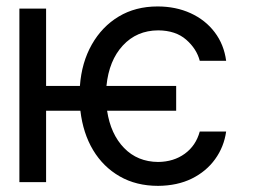

<svg xmlns="http://www.w3.org/2000/svg" viewBox="-20 -573 821 604"><path d="M534.2 -302.7V-224.6H316.9Q328.1 -150.9 370.4 -107.4Q412.6 -64 477.5 -63.5Q526.4 -64 561.3 -89.4Q596.2 -114.7 608.4 -159.2H691.4Q684.6 -110.8 656.7 -72.3Q628.9 -33.7 583.5 -11.2Q538.1 11.2 477.5 11.7Q408.7 11.7 356.7 -18.1Q304.7 -47.9 272.9 -100.8Q241.2 -153.8 232.9 -224.6H125V0H41V-545.9H125V-302.7H231.4Q236.8 -376.5 268.8 -432.9Q300.8 -489.3 353.5 -521Q406.2 -552.7 475.6 -552.7Q533.2 -552.7 579.6 -531.5Q626 -510.3 655.3 -471.7Q684.6 -433.1 691.4 -381.8H608.4Q598.6 -419.4 565.7 -448.2Q532.7 -477.1 477.5 -477.5Q410.2 -477.1 366.5 -429.9Q322.8 -382.8 314.9 -302.7Z"/></svg>

Font: Inter Display
Style: Regular
Weight: 400
Designer: Rasmus Andersson
Foundry: rsms
Version: Version 4.000;git-37864ae